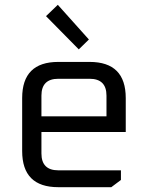

<svg xmlns="http://www.w3.org/2000/svg" viewBox="-20 -777 614 797"><path d="M72 -150V-370Q72 -520 222 -520H352Q502 -520 502 -370V-229H152V-140Q152 -70 222 -70H482V-30L442 0H222Q72 0 72 -150ZM152 -294H422V-380Q422 -450 352 -450H222Q152 -450 152 -380ZM171 -710 220 -757 349 -613 307 -572Z"/></svg>

Font: Oxanium ExtraLight
Style: Regular
Weight: 400
Version: Version 2.000